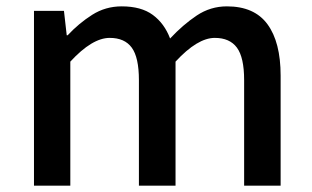

<svg xmlns="http://www.w3.org/2000/svg" viewBox="-20 -584 982 604"><path d="M86.9 0V-549.8H181.2L189.9 -473.1H192.9Q228 -510.7 270 -537.4Q312 -564 362.8 -564Q424.3 -564 460.7 -537.1Q497.1 -510.3 515.1 -462.9Q555.7 -506.3 598.9 -535.2Q642.1 -564 693.8 -564Q780.3 -564 821.5 -507.6Q862.8 -451.2 862.8 -346.2V0H748V-332Q748 -403.3 725.3 -434.1Q702.6 -464.8 655.8 -464.8Q601.1 -464.8 532.2 -390.1V0H417V-332Q417 -403.3 394.5 -434.1Q372.1 -464.8 325.2 -464.8Q270 -464.8 201.2 -390.1V0Z"/></svg>

Font: `nÑOS CN Medium
Style: Regular
Weight: 500
Designer: Ryoko NISHIZUKA ?XZm?[P (kana & ideographs); Paul D. Hunt (Latin, Greek & Cyrillic); Wenlong ZHANG _ e??? (bopomofo); Sa
Foundry: Adobe Systems Incorporated
Version: Version 1.004 June 21, 2023